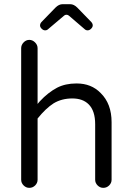

<svg xmlns="http://www.w3.org/2000/svg" viewBox="-20 -905 635 925"><path d="M211.9 -764.6 288.1 -829.1Q293 -834 299.8 -834Q307.6 -834 312.5 -829.1L387.7 -764.6Q393.6 -758.8 402.3 -758.8Q411.1 -758.8 418.9 -766.6Q426.8 -774.4 426.8 -782.7Q426.8 -791 419.9 -798.8Q352.5 -868.2 352.5 -868.2Q335.9 -884.8 318.4 -884.8H281.2Q263.7 -884.8 247.1 -868.2L179.7 -798.8Q172.9 -791 172.9 -782.2Q172.9 -774.4 180.7 -766.6Q188.5 -758.8 197.3 -758.8Q206.1 -758.8 211.9 -764.6ZM161.1 -39.1V-334Q200.2 -382.8 238.3 -407.2Q277.3 -430.7 328.1 -430.7Q378.9 -430.7 407.2 -402.3Q438.5 -371.1 438.5 -306.6V-39.1Q438.5 -23.4 450.2 -11.7Q461.9 0 477.5 0Q494.1 0 505.9 -11.7Q517.6 -23.4 517.6 -39.1V-316.4Q517.6 -405.3 464.8 -457Q419.9 -502.9 349.6 -502.9Q348.6 -502.9 347.7 -502.9Q294.9 -502.9 254.9 -482.4Q210.9 -459 171.9 -417L161.1 -404.3V-672.9Q161.1 -688.5 148.9 -700.7Q136.7 -712.9 121.1 -712.9Q105.5 -712.9 93.8 -700.7Q82 -688.5 82 -672.9V-39.1Q82 -23.4 93.8 -11.7Q105.5 0 121.1 0Q137.7 0 149.4 -11.7Q161.1 -23.4 161.1 -39.1Z"/></svg>

Font: FakePearl
Style: Light
Weight: 350
Version: Version 1.2